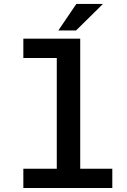

<svg xmlns="http://www.w3.org/2000/svg" viewBox="-20 -944 640 964"><path d="M97.2 -750H382.8V-96.7H543.9V0H97.2V-96.7H265.1V-652.8H97.2ZM363.3 -924.3H497.1L361.8 -791H272.9Z"/></svg>

Font: Roboto Mono
Style: Regular
Weight: 500
Designer: Google
Version: Version 2.000986; 2015; ttfautohint (v1.3)